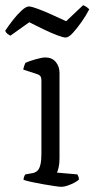

<svg xmlns="http://www.w3.org/2000/svg" viewBox="-42 -722 365 742"><path d="M195 0Q188 0 168 -3Q148 -6 125 -10Q102 -14 81 -18.5Q60 -23 49 -27Q49 -34 51.5 -40Q54 -46 56 -48L84 -53Q95 -55 102.5 -62Q110 -69 114 -85Q118 -101 118 -126V-413Q118 -422 114 -427.5Q110 -433 100 -436L48 -453Q49 -461 52 -468.5Q55 -476 56 -479Q71 -486 96 -493Q121 -500 133 -500Q159 -500 173.5 -482.5Q188 -465 188 -440V-110Q188 -89 184.5 -74.5Q181 -60 178 -55L257 -48Q259 -44 261 -39.5Q263 -35 263 -28Q257 -22 244.5 -15.5Q232 -9 218.5 -4.5Q205 0 195 0ZM211.7 -577Q202.2 -577 178.5 -586Q154.7 -595 125.7 -609Q96.8 -623 71.1 -636L-2 -584Q-7.7 -587 -13 -591Q-18.2 -595 -22 -603Q-8.7 -623 7.9 -644.5Q24.6 -666 41.7 -681.5Q58.8 -697 69.2 -697Q79.7 -697 103.9 -688Q128.1 -679 158 -665.5Q188 -652 213.6 -640L279.2 -702Q286.8 -699 292.5 -695Q298.2 -691 302.9 -686Q290.6 -662 273 -637Q255.4 -612 239.3 -594.5Q223.1 -577 211.7 -577Z"/></svg>

Font: Texturina 12pt ExtraLight
Style: Regular
Weight: 250
Designer: Guillermo Torres Carreño
Foundry: Omnibus-Type
Version: Version 1.002